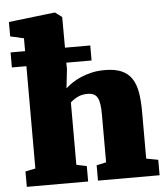

<svg xmlns="http://www.w3.org/2000/svg" viewBox="-56 -870 800 920"><g transform="rotate(-5 344.0 -410.0)"><path d="M35.6 -74.2 84 -84V-576.2H14.2V-648.4H84V-710.4L19 -725.1V-794.4L239.3 -820.3H242.7L275.4 -795.9L275.9 -648.4H397.5V-576.2H275.9L276.4 -545.4L266.1 -453.6Q278.3 -464.8 296.6 -477.5Q314.9 -490.2 338.9 -500.7Q362.8 -511.2 392.1 -518.1Q421.4 -524.9 456.1 -524.9Q503.9 -524.9 535.2 -511.7Q566.4 -498.5 584.7 -471.9Q603 -445.3 610.1 -405.3Q617.2 -365.2 617.2 -311.5V-85L674.3 -74.2V0H377.9V-73.7L424.3 -84V-311Q424.3 -340.3 421.6 -360.8Q418.9 -381.3 412.1 -394.3Q405.3 -407.2 393.3 -412.8Q381.3 -418.5 362.8 -418.5Q335.9 -418.5 314.9 -407.7Q293.9 -397 281.2 -384.3V-84.5L330.6 -74.2V0H35.6Z"/></g></svg>

Font: Merriweather UltraBold
Style: Regular
Weight: 900
Designer: Eben Sorkin ( sorkintype@gmail.com )
Foundry: Eben Sorkin
Version: Version 1.570; ttfautohint (v1.3) -l 8 -r 32 -G 0 -x 0 -H 60